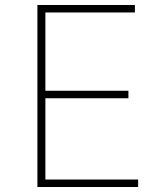

<svg xmlns="http://www.w3.org/2000/svg" viewBox="-20 -750 648 770"><path d="M130 0V-730H521V-700H162V-386H495V-356H162V-30H534V0Z"/></svg>

Font: Sora Thin
Style: Regular
Weight: 32
Designer: Jonathan Barnbrook, Julián Moncada
Foundry: Barnbrook Fonts
Version: Version 2.000